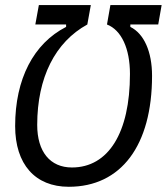

<svg xmlns="http://www.w3.org/2000/svg" viewBox="-20 -713 645 743"><path d="M130.4 -693.4 116.7 -618.2H235.8V-608.9C109.9 -544.4 38.6 -407.7 38.6 -225.1C38.6 -77.6 115.7 9.8 246.1 9.8C448.7 9.8 568.4 -149.9 568.4 -419.9C568.4 -513.2 537.1 -583 484.4 -608.9V-618.2H592.3L605.5 -693.4H407.2L394 -618.2C449.7 -596.7 482.9 -525.4 482.9 -426.8C482.9 -199.2 399.4 -64.9 258.3 -64.9C173.8 -64.9 124 -126 124 -229.5C124 -413.1 193.8 -550.3 317.9 -618.2L331.5 -693.4Z"/></svg>

Font: Cascadia Code SemiLight
Style: Italic
Weight: 350
Italic angle: -10°
Monospace: yes
Designer: Aaron Bell
Foundry: Saja Typeworks
Version: Version 2404.023